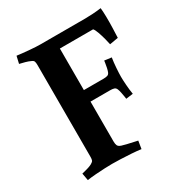

<svg xmlns="http://www.w3.org/2000/svg" viewBox="-160 -773 842 896"><g transform="rotate(-30 261.5 -325.5)"><path d="M355 -302H249V-87Q249 -74 252.5 -65.5Q256 -57 271 -52Q280 -49 299.5 -44.5Q319 -40 335 -36.5Q351 -33 351 -33L344.2 9Q323 6 293.5 4Q264 2 235.5 1Q207 0 190.4 0Q175 0 151 1Q127 2 101 4Q75 6 55 9L48 -30Q48 -30 58.5 -32.5Q69 -35 82 -39Q95 -43 104 -47.9Q115 -54 117.5 -60.2Q120 -66.5 120 -79V-573Q120 -586.4 117.5 -593.1Q115 -599.9 104 -604Q94 -609 78 -613.5Q62 -618 48 -621L57 -660Q88 -656 123.5 -653Q159 -650 180 -650H421Q438 -650 462.9 -651.5Q487.8 -653 507.9 -656Q510 -639 510.5 -609Q511 -579 510 -548Q509 -517 508 -496L462 -488Q460 -498.9 454.5 -519.8Q449 -540.7 442 -560.7Q435 -580.7 428 -588H249V-364H355Q367 -364 375.5 -366.5Q384 -369 388 -379Q391 -386 394 -399.5Q397 -413 398.5 -424.5Q400 -436 400 -436L438 -431Q434 -406 432 -377Q430 -347.9 430 -331Q430 -314.7 432 -286.6Q434 -258.5 438 -235L400 -230Q400 -230 398.5 -241Q397 -252 394 -266Q391 -280 388 -287Q384 -297 375.5 -299.5Q367 -302 355 -302Z"/></g></svg>

Font: Buenard
Style: Regular
Weight: 400
Version: Version 2.000